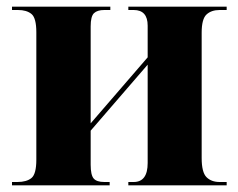

<svg xmlns="http://www.w3.org/2000/svg" viewBox="-20 -556 714 576"><path d="M16 0H309V-10H293Q270 -10 261 -20.5Q252 -31 252 -62V-164L423 -362V-67Q423 -10 381 -10H365V0H660V-10H639Q614 -10 599.5 -24.5Q585 -39 585 -82V-458Q585 -499 599.5 -512.5Q614 -526 639 -526H660V-536H365V-526H381Q423 -526 423 -479V-384L252 -186V-477Q252 -507 262 -516.5Q272 -526 293 -526H311V-536H16V-526H34Q60 -526 74.5 -514Q89 -502 89 -459V-77Q89 -34 74.5 -22Q60 -10 32 -10H16Z"/></svg>

Font: Noto Serif Display SemiCondensed Extra
Style: Regular
Weight: 800
Width: 4
Designer: Monotype Design Team
Foundry: Monotype Imaging Inc.
Version: Version 1.900